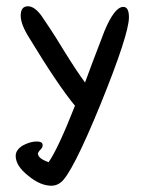

<svg xmlns="http://www.w3.org/2000/svg" viewBox="-20 -392 461 612"><path d="M144 200Q109 200 71 169Q30 137 30 105Q30 85 54 71Q77 59 97 59Q116 59 116 71Q116 78 109 85Q101 93 101 98Q101 113 135 125Q165 82 219 -55Q165 -120 74 -270Q46 -314 46 -342Q46 -372 69 -372Q90 -372 112 -342Q123 -326 140.5 -299.5Q158 -273 181 -235Q225 -164 251 -129Q261 -157 276.5 -197.5Q292 -238 313 -293Q345 -370 373 -370Q391 -370 391 -337Q391 -283 301 -61Q209 164 173 190Q160 200 144 200Z"/></svg>

Font: Dongol
Style: Regular
Weight: 400
Designer: Abdo Mohamed and Ibrahim Hamdi
Foundry: Protype Foundry
Version: Version 1.000;hotconv 1.0.109;makeotfexe 2.5.65596